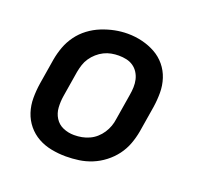

<svg xmlns="http://www.w3.org/2000/svg" viewBox="-101 -653 803 772"><g transform="rotate(20 300.0 -266.5)"><path d="M254 8Q223 8 192 2Q161 -4 135 -18.5Q109 -33 90 -56Q71 -79 61.5 -108Q52 -137 52 -168.5Q52 -200 57 -232L75 -342Q80 -370 90 -397Q100 -424 117.5 -448Q135 -472 159 -490Q183 -508 210.5 -519Q238 -530 265.5 -535.5Q293 -541 321 -541Q353 -541 383.5 -533.5Q414 -526 440 -511.5Q466 -497 485 -474Q504 -451 513.5 -422Q523 -393 523 -361.5Q523 -330 518 -298L500 -188Q495 -160 485 -133Q475 -106 457.5 -82.5Q440 -59 416 -40.5Q392 -22 365 -11Q338 0 310 4Q282 8 254 8ZM256 -84Q273 -84 289 -87Q305 -90 320.5 -97Q336 -104 349 -115.5Q362 -127 371.5 -141.5Q381 -156 386.5 -171.5Q392 -187 394 -203L412 -313Q415 -330 415.5 -346.5Q416 -363 412.5 -378.5Q409 -394 400.5 -407.5Q392 -421 379 -430Q366 -439 350 -442.5Q334 -446 317 -446Q301 -446 285 -443Q269 -440 254 -432.5Q239 -425 226 -413.5Q213 -402 203.5 -388Q194 -374 189 -358.5Q184 -343 181 -327L163 -217Q159 -192 160.5 -167.5Q162 -143 174.5 -123Q187 -103 209 -93.5Q231 -84 256 -84Z"/></g></svg>

Font: Iosevka Curly SmBdExObl
Style: Regular
Weight: 600
Width: 7
Italic angle: -9°
Monospace: yes
Designer: Belleve Invis
Foundry: Belleve Invis
Version: Version 11.1.0; ttfautohint (v1.8.3)